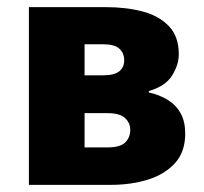

<svg xmlns="http://www.w3.org/2000/svg" viewBox="-20 -518 572 538"><path d="M61 0V-498H277Q333 -498 379 -486Q425 -474 453 -445Q481 -416 481 -366Q481 -336 462 -306Q443 -276 397 -263V-259Q428 -252 451 -237.5Q474 -223 486.5 -200Q499 -177 499 -144Q499 -92 470 -60.5Q441 -29 394 -14.5Q347 0 290 0ZM217 -307H269Q300 -307 314 -318Q328 -329 328 -349Q328 -369 314.5 -381.5Q301 -394 269 -394H217ZM217 -105H282Q317 -105 331 -119Q345 -133 345 -154Q345 -174 330 -187.5Q315 -201 281 -201H217Z"/></svg>

Font: Source Sans 3 ExtraBold
Style: Regular
Weight: 800
Designer: Paul D. Hunt
Foundry: Adobe
Version: Version 3.052;hotconv 1.1.0;makeotfexe 2.6.0